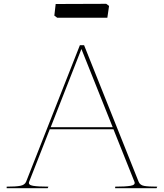

<svg xmlns="http://www.w3.org/2000/svg" viewBox="-20 -987 860 1007"><path d="M241 -309 133 -34Q126 -17 153.5 -12.5Q181 -8 234 -8L230 0H15V-8Q63 -8 86.5 -12.5Q110 -17 117 -34L399 -750H421L707 -34Q714 -16 736 -12Q758 -8 805 -8L801 0H584V-8Q637 -8 664.5 -12.5Q692 -17 685 -34L575 -309ZM571 -320 407 -730 246 -320ZM280 -894 265 -905 272 -966 537 -967 552 -956 543 -894Z"/></svg>

Font: TMT Limkin
Style: Regular
Weight: 400
Designer: Gabriel Drozdov
Version: Version 1.000;Glyphs 3.1.2 (3151)